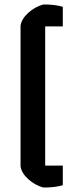

<svg xmlns="http://www.w3.org/2000/svg" viewBox="-20 -733 366 850"><path d="M71 4V-620Q76 -650 105.5 -676.5Q135 -703 171 -713Q220 -714 258 -703V-616H180V0H258V87Q220 98 171 97Q135 87 105.5 60.5Q76 34 71 4Z"/></svg>

Font: Athiti SemiBold
Style: Regular
Weight: 600
Designer: CadsonDemak Team
Foundry: CadsonDemak
Version: Version 1.032